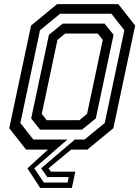

<svg xmlns="http://www.w3.org/2000/svg" viewBox="-20 -720 670 924"><path d="M205 -141.5H362L399 -172L474.5 -528L450.5 -558.5H293.5L256.5 -528L181 -172ZM140.5 -48.5H387L484 -128L578.5 -574.5L516 -654H269.5L172.5 -574.5L78 -128ZM173 -96 130 -150 215.5 -552.5 282 -606.5H483.5L526.5 -552.5L441 -150L374.5 -96ZM304.5 -48.5 145 90 191 158.5H305.5L311 132H207.5L178 90L340 -48.5ZM549.5 -700 630.5 -597 525.5 -103 400.5 0H322.5L213.5 90L225 106H342.5L326 184.5H173.5L112 90L211 0H105.5L24.5 -103L129.5 -597L254.5 -700Z"/></svg>

Font: Tourney Thin Medium
Style: Italic
Weight: 500
Italic angle: -12°
Version: Version 1.015